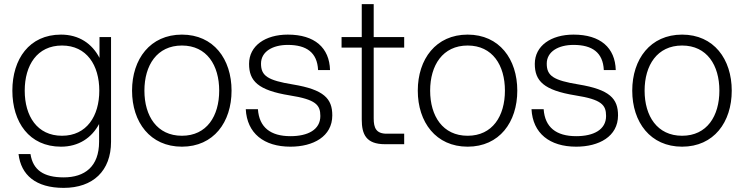

<svg xmlns="http://www.w3.org/2000/svg" viewBox="-20 -700 3612 932"><path d="M289 212C431 212 519 130 519 -12V-520H463V-419C427 -488 364 -532 276 -532C122 -532 40 -413 40 -260C40 -107 122 12 276 12C362 12 425 -31 461 -98V-12C461 109 391 161 289 161C193 161 140 126 128 48H70C82 149 153 212 289 212ZM100 -260C100 -383 160 -479 281 -479C401 -479 462 -383 462 -260C462 -137 401 -41 281 -41C160 -41 100 -137 100 -260Z M863 12C1017 12 1104 -107 1104 -260C1104 -413 1017 -532 863 -532C709 -532 621 -413 621 -260C621 -107 709 12 863 12ZM681 -260C681 -383 742 -479 863 -479C984 -479 1044 -383 1044 -260C1044 -137 984 -41 863 -41C742 -41 681 -137 681 -260Z M1390 12C1500 12 1593 -37 1593 -140C1593 -221 1553 -265 1402 -290C1279 -310 1247 -332 1247 -391C1247 -450 1304 -482 1377 -482C1468 -482 1520 -445 1524 -360H1582C1579 -468 1508 -532 1377 -532C1268 -532 1189 -478 1189 -390C1189 -307 1232 -262 1386 -237C1513 -217 1535 -191 1535 -137C1535 -70 1474 -39 1390 -39C1293 -39 1238 -82 1232 -170H1173C1179 -53 1261 12 1390 12Z M1736 -680V-520H1638V-469H1736V-120C1736 -48 1757 0 1849 0H1942V-51H1857C1806 -51 1794 -79 1794 -125V-469H1942V-520H1794V-680Z M2250 12C2404 12 2491 -107 2491 -260C2491 -413 2404 -532 2250 -532C2096 -532 2008 -413 2008 -260C2008 -107 2096 12 2250 12ZM2068 -260C2068 -383 2129 -479 2250 -479C2371 -479 2431 -383 2431 -260C2431 -137 2371 -41 2250 -41C2129 -41 2068 -137 2068 -260Z M2777 12C2887 12 2980 -37 2980 -140C2980 -221 2940 -265 2789 -290C2666 -310 2634 -332 2634 -391C2634 -450 2691 -482 2764 -482C2855 -482 2907 -445 2911 -360H2969C2966 -468 2895 -532 2764 -532C2655 -532 2576 -478 2576 -390C2576 -307 2619 -262 2773 -237C2900 -217 2922 -191 2922 -137C2922 -70 2861 -39 2777 -39C2680 -39 2625 -82 2619 -170H2560C2566 -53 2648 12 2777 12Z M3291 12C3445 12 3532 -107 3532 -260C3532 -413 3445 -532 3291 -532C3137 -532 3049 -413 3049 -260C3049 -107 3137 12 3291 12ZM3109 -260C3109 -383 3170 -479 3291 -479C3412 -479 3472 -383 3472 -260C3472 -137 3412 -41 3291 -41C3170 -41 3109 -137 3109 -260Z"/></svg>

Font: Aspekta 250
Style: Regular
Weight: 250
Designer: Ivo Dolenc
Version: Version 2.000